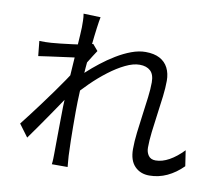

<svg xmlns="http://www.w3.org/2000/svg" viewBox="-88 -898 1176 1039"><g transform="rotate(10 500.0 -378.0)"><path d="M974.2 -76.2Q934.2 -36 887.9 -14.4Q841.6 7.2 790.5 7.2Q740.9 7.2 710.2 -24.8Q679.4 -56.8 679.4 -118.8Q679.4 -160.6 685.3 -210Q691.1 -259.3 698.2 -310.5Q705.3 -361.8 711.1 -408.4Q716.9 -455 716.9 -491.6Q716.9 -535 695.7 -554.6Q674.5 -574.3 636.4 -574.3Q601.4 -574.3 558.4 -553.4Q515.4 -532.6 470 -498.1Q424.5 -463.6 381.7 -421.4Q338.8 -379.3 303.3 -336.6L305 -435.6Q323.6 -455.8 353.1 -483.1Q382.6 -510.4 419.5 -539.3Q456.3 -568.2 497 -592.9Q537.7 -617.7 578.4 -632.8Q619.2 -647.9 655.9 -647.9Q702.9 -647.9 733.8 -631.5Q764.7 -615 780.1 -584.7Q795.5 -554.4 795.5 -513.9Q795.5 -476.7 789.8 -428.1Q784 -379.5 776.6 -327.7Q769.2 -275.9 763.5 -227Q757.8 -178.1 757.8 -140.4Q757.8 -115.2 770.5 -97.2Q783.3 -79.1 810.1 -79.1Q845.9 -79.1 884.4 -100.4Q923 -121.7 961.3 -161.8ZM302.1 -554.3Q290.4 -552.9 265.7 -549.6Q241 -546.3 210.1 -542.1Q179.3 -538 147.1 -533.6Q114.9 -529.2 87 -525L78.7 -607Q95.4 -606 110.7 -606.5Q126 -607 144.2 -608Q164.7 -609.4 195.2 -612.8Q225.8 -616.2 259.1 -620.5Q292.5 -624.7 322.1 -630.1Q351.7 -635.5 368.9 -641.5L397.8 -607.4Q389.2 -594.5 378.2 -577.3Q367.3 -560 356.3 -542.2Q345.3 -524.4 336.9 -510.2L306.2 -373.7Q289 -346.8 264.2 -310.1Q239.3 -273.3 211.6 -232.8Q183.9 -192.2 156.1 -152.6Q128.3 -112.9 104.8 -80.3L54.1 -148.7Q72.5 -172.1 98.3 -205.7Q124.2 -239.4 152.6 -278Q181.1 -316.5 208.4 -354.5Q235.7 -392.5 257.3 -424.3Q278.9 -456.1 290.4 -475.6L294.4 -527.2ZM292.7 -719.6Q292.7 -736.9 292.4 -756.2Q292.1 -775.5 288.9 -793.8L382.8 -790.6Q378.6 -771.3 372.9 -728.4Q367.1 -685.5 361.3 -627.8Q355.5 -570 350.4 -506.1Q345.4 -442.1 342.2 -379.4Q339 -316.6 339 -263.8Q339 -218.5 339.2 -180.4Q339.4 -142.3 340.2 -104.9Q341.1 -67.5 342.9 -22.5Q343.9 -9.5 345.2 7.4Q346.5 24.4 347.9 38.5H261.2Q263.2 24 263.7 7.6Q264.2 -8.7 264.2 -20.7Q264.5 -69.1 264.9 -106.3Q265.3 -143.5 265.7 -182.9Q266.1 -222.3 266.9 -277.1Q267.3 -299.5 269.3 -337.8Q271.3 -376 274.1 -422.6Q276.9 -469.2 280.2 -517.2Q283.5 -565.3 286.3 -607.9Q289.1 -650.5 290.9 -680.3Q292.7 -710.2 292.7 -719.6Z"/></g></svg>

Font: Noto Sans JP
Style: Regular
Weight: 100
Designer: Ryoko NISHIZUKA 西塚涼子 (kana, bopomofo & ideographs); Paul D. Hunt (Latin, Greek & Cyrillic); Sandoll Communications 산돌커뮤니
Foundry: Adobe
Version: Version 2.004;hotconv 1.0.118;makeotfexe 2.5.65603